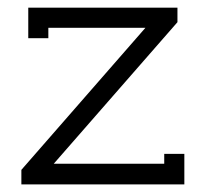

<svg xmlns="http://www.w3.org/2000/svg" viewBox="-20 -484 540 504"><path d="M445.8 -425.8 121.1 -54.2H411.1V-80.1H463.9V0H36.1V-38.1L361.8 -411.1H106.9V-383.8H54.2V-463.9H445.8Z"/></svg>

Font: Rawengulk
Style: Demibold
Weight: 600
Version: Version 0.92